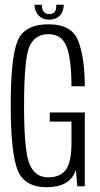

<svg xmlns="http://www.w3.org/2000/svg" viewBox="-20 -782 420 806"><path d="M176.5 4Q277 3 298.5 -70L304.5 0H336V-310H189V-271.5H280V-175Q279 -98 255.2 -67.8Q231.5 -37.5 182.5 -37.5Q128 -37.5 104.5 -91.8Q81 -146 81 -337.5Q81 -539.5 104.5 -589Q128 -638.5 183.5 -638.5Q237.5 -638.5 258.5 -589Q279.5 -539.5 280 -420H336Q335.5 -541.5 308.2 -610.8Q281 -680 183.5 -680Q83 -680 54 -610.8Q25 -541.5 25 -340.5Q25 -140.5 53.8 -68.2Q82.5 4 176.5 4ZM186 -699.5Q207 -699.5 220.8 -708.2Q234.5 -717 241 -731Q247.5 -745 247.5 -762H216.5Q216.5 -749.5 214 -740.8Q211.5 -732 204.8 -727.5Q198 -723 186 -723Q175.5 -723 169 -727.8Q162.5 -732.5 159 -741Q155.5 -749.5 155.5 -762H125Q125 -745 132.2 -731Q139.5 -717 152.8 -708.2Q166 -699.5 186 -699.5Z"/></svg>

Font: Anybody Condensed Light
Style: Regular
Weight: 300
Width: 3
Designer: Tyler Finck
Foundry: Etcetera Type Company
Version: Version 1.113;gftools[0.9.25]